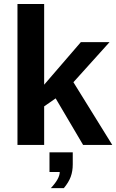

<svg xmlns="http://www.w3.org/2000/svg" viewBox="-20 -745 597 987"><path d="M207 -198.2V0H69.8V-724.6H207V-309.6L395.5 -528.3H543L357.4 -322.3L557.1 0H407.2L266.1 -239.3ZM354 99.6Q354 135.3 343.5 163.8Q333 192.4 308.1 222.2H241.2Q287.1 173.3 287.1 139.2H234.4V38.1H354Z"/></svg>

Font: Arimo
Style: Bold
Weight: 700
Designer: Steve Matteson
Foundry: Monotype Imaging Inc.
Version: Version 1.33